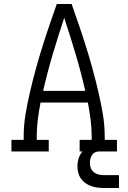

<svg xmlns="http://www.w3.org/2000/svg" viewBox="-20 -755 640 957"><path d="M37 0V-58H98V-74Q98 -131 107.5 -187Q117 -243 130 -298.5Q143 -354 158 -409Q173 -464 190 -518.5Q207 -573 225.5 -627Q244 -681 263 -735H337Q356 -681 374.5 -627Q393 -573 410 -518.5Q427 -464 442 -409Q457 -354 470 -298.5Q483 -243 492.5 -187Q502 -131 502 -74V-58H563V0H377V-58H437V-74Q437 -116 431.5 -159Q426 -202 418 -244H182Q174 -202 168.5 -159Q163 -116 163 -74V-58H223V0ZM405 -302Q384 -394 357 -485Q330 -576 300 -666Q270 -576 243 -485Q216 -394 195 -302ZM498 182Q482 182 466 180Q450 178 434.5 172.5Q419 167 405.5 157.5Q392 148 383 135Q374 122 370 106Q366 90 366 74Q366 52 373 31.5Q380 11 395 -4Q410 -19 431 -25.5Q452 -32 473 -32V0Q463 0 453.5 4.5Q444 9 438.5 18Q433 27 430.5 37Q428 47 428 57Q428 71 433 83.5Q438 96 448.5 104Q459 112 472 115Q485 118 498 118H573V182Z"/></svg>

Font: Iosevka Curly Slab LtEx
Style: Regular
Weight: 300
Width: 7
Monospace: yes
Designer: Belleve Invis
Foundry: Belleve Invis
Version: Version 11.1.0; ttfautohint (v1.8.3)